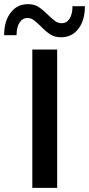

<svg xmlns="http://www.w3.org/2000/svg" viewBox="-66 -907 430 927"><path d="M210 -668V0H90V-668ZM229 -727Q198 -727 176.5 -741Q155 -755 130 -781Q108 -802 95.5 -811Q83 -820 67 -820Q42 -820 28 -797.5Q14 -775 14 -737H-46Q-46 -805 -14.5 -846Q17 -887 69 -887Q99 -887 120 -873.5Q141 -860 167 -834Q188 -814 201.5 -804.5Q215 -795 232 -795Q256 -795 270 -817Q284 -839 284 -877H344Q344 -809 312.5 -768Q281 -727 229 -727Z"/></svg>

Font: Madhuban Medium
Style: Regular
Weight: 500
Designer: jaikishan Patel
Foundry: MagicType
Version: Version 1.000